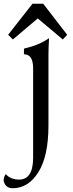

<svg xmlns="http://www.w3.org/2000/svg" viewBox="-41 -728 392 1033"><path d="M27.3 284.7Q-12.2 284.7 -21.5 244.6Q-21.5 224.6 -10.3 209Q17.1 238.3 62 238.3Q137.2 237.8 137.2 120.1V-360.4Q137.2 -436 87.9 -436V-466.3Q168.9 -484.9 222.7 -522.5Q219.7 -463.4 219.7 -431.6V-51.3Q219.2 114.3 164.8 199.5Q110.4 284.7 27.3 284.7ZM296.9 -515.6 162.1 -628.9 28.3 -515.6 2.9 -541 133.8 -708H191.4L320.3 -541Z"/></svg>

Font: Almanac
Style: Regular
Weight: 400
Designer: Eden's Almanac
Version: Version 3.501;March 28, 2021;FontCreator 13.0.0.2683 64-bit